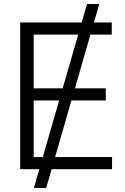

<svg xmlns="http://www.w3.org/2000/svg" viewBox="-20 -839 618 952"><path d="M147.9 92.8 411.6 -819.3H472.2L209 92.8ZM80.1 0V-727.5H534.2V-667.5H147V-400.9H504.4V-340.8H147V-60.1H535.6V0Z"/></svg>

Font: Inter 28pt Light
Style: Regular
Weight: 300
Designer: Rasmus Andersson
Foundry: rsms
Version: Version 4.001;git-66647c0bb